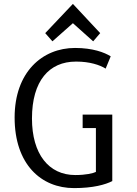

<svg xmlns="http://www.w3.org/2000/svg" viewBox="-20 -951 704 985"><path d="M354 -832 458 -739 494 -781 354 -931 212 -781 249 -739ZM556 -22V-363H404V-294H472V-69C458 -62 421 -53 366 -53C230 -53 144 -161 144 -343C144 -537 233 -635 369 -635H373C439 -635 492 -618 522 -599L548 -662C516 -682 456 -705 365 -705C197 -705 55 -581 55 -348C55 -108 191 14 360 14C458 14 521 -4 556 -22Z"/></svg>

Font: Repo
Style: Regular
Weight: 400
Designer: Stefan Peev
Foundry: Context Ltd
Version: Version 0.000